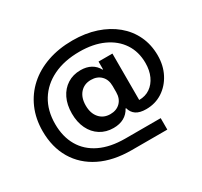

<svg xmlns="http://www.w3.org/2000/svg" viewBox="-160 -897 1270 1209"><g transform="rotate(-30 475.0 -292.5)"><path d="M473.3 100Q340 100 244.6 52.9Q149.2 5.8 97.9 -80.4Q46.7 -166.7 46.7 -283.3Q46.7 -373.3 78.8 -447.1Q110.8 -520.8 170 -574.2Q229.2 -627.5 311.7 -656.2Q394.2 -685 494.2 -685Q587.5 -685 664.2 -659.6Q740.8 -634.2 796.7 -587.9Q852.5 -541.7 882.9 -477.5Q913.3 -413.3 913.3 -335Q913.3 -261.7 882.9 -203.3Q852.5 -145 800.4 -111.2Q748.3 -77.5 681.7 -77.5Q635.8 -77.5 609.6 -95Q583.3 -112.5 574.2 -146.7H570.8Q552.5 -112.5 520.8 -95Q489.2 -77.5 445 -77.5Q390.8 -77.5 349.2 -103.8Q307.5 -130 284.6 -177.5Q261.7 -225 261.7 -287.5Q261.7 -350.8 284.6 -397.9Q307.5 -445 348.8 -471.2Q390 -497.5 445 -497.5Q487.5 -497.5 518.8 -480.4Q550 -463.3 567.5 -430.8H570.8V-487.5H671.7V-150Q717.5 -150 751.2 -173.3Q785 -196.7 803.8 -237.9Q822.5 -279.2 822.5 -332.5Q822.5 -414.2 782.5 -474.6Q742.5 -535 669.6 -568.3Q596.7 -601.7 496.7 -601.7Q386.7 -601.7 305.8 -562.5Q225 -523.3 181.2 -452.1Q137.5 -380.8 137.5 -283.3Q137.5 -190.8 176.7 -123.3Q215.8 -55.8 291.2 -19.6Q366.7 16.7 474.2 16.7H731.7V100ZM470.8 -163.3Q515.8 -163.3 543.3 -190.8Q570.8 -218.3 570.8 -265V-310Q570.8 -356.7 543.3 -384.2Q515.8 -411.7 470.8 -411.7Q421.7 -411.7 392.1 -378.3Q362.5 -345 362.5 -287.5Q362.5 -230.8 392.1 -197.1Q421.7 -163.3 470.8 -163.3Z"/></g></svg>

Font: Funnel Display Medium
Style: Regular
Weight: 500
Designer: NORD ID, Kristian Moeller
Foundry: Dicotype
Version: Version 1.000